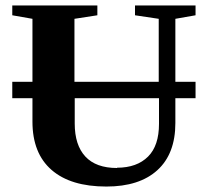

<svg xmlns="http://www.w3.org/2000/svg" viewBox="-20 -675 762 704"><path d="M623 -315V-224Q623 -111 557 -51Q491 9 370 9Q239 9 169 -52Q99 -113 99 -229V-315H25V-375H99V-606L25 -619V-655H337V-619L253 -606V-375H562V-606L475 -619V-655H697V-619L623 -606V-375H697V-315ZM409 -59V-60Q482 -60 523 -101Q563 -141 563 -221V-315H254V-222Q254 -143 293 -101Q332 -59 409 -59Z"/></svg>

Font: Libra Serif Modern
Style: Bold
Weight: 700
Designer: Stefan Peev, Context Ltd
Foundry: Ascender Corporation
Version: Version 1.000